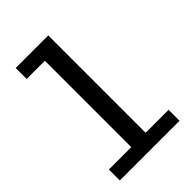

<svg xmlns="http://www.w3.org/2000/svg" viewBox="-220 -845 940 940"><g transform="rotate(-45 250.0 -375.0)"><path d="M40 0V-76H195V-674H69V-750H294.5V-76H453.5V0Z"/></g></svg>

Font: Trispace Thin
Style: Regular
Weight: 400
Version: Version 1.210